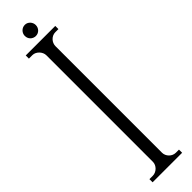

<svg xmlns="http://www.w3.org/2000/svg" viewBox="-273 -757 731 731"><g transform="rotate(-45 93.0 -391.0)"><path d="M172 -24H155C135 -24 118 -42 118 -61V-635C118 -655 135 -673 155 -673H172V-690H13V-673H32C51 -673 69 -654 69 -635V-61C69 -42 51 -24 31 -24H13V-7H172ZM122 -745C122 -761 109 -775 93 -775C76 -775 63 -761 63 -745C63 -728 76 -715 93 -715C109 -715 122 -728 122 -745Z"/></g></svg>

Font: Bigelow Rules
Style: Regular
Weight: 400
Designer: Astigmatic (AOETI)
Foundry: Astigmatic (AOETI)
Version: Version 1.000